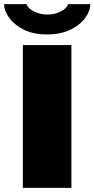

<svg xmlns="http://www.w3.org/2000/svg" viewBox="-36 -905 455 925"><path d="M74 0V-688H308V0ZM191 -739Q126 -739 80 -761.5Q34 -784 9 -818Q-16 -852 -16 -885H92Q95 -873 109.5 -861.5Q124 -850 146 -842.5Q168 -835 191 -835Q219 -835 241 -843Q263 -851 276.5 -863Q290 -875 292 -885H399Q399 -852 374 -818Q349 -784 302 -761.5Q255 -739 191 -739Z"/></svg>

Font: Archivo SemiExpanded Black
Style: Regular
Weight: 900
Width: 6
Designer: Hector Gatti
Foundry: Omnibus-Type
Version: Version 2.001